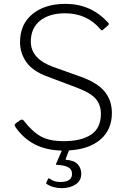

<svg xmlns="http://www.w3.org/2000/svg" viewBox="-20 -772 663 997"><path d="M321 54 338 9C408 5 462.7 -14 502 -48C541.3 -82 561 -127.7 561 -185C561 -229 548.3 -266.3 523 -297C497.7 -327.7 456 -353.3 398 -374L258 -424C179.3 -452 140 -496 140 -556C140 -602.7 156 -638.8 188 -664.5C220 -690.2 263.3 -703 318 -703C392.7 -703 453.3 -676 500 -622C504 -616.7 507 -614 509 -614C510.3 -614 512 -615 514 -617L541 -640C543.7 -642.7 545 -645 545 -647C545 -649.7 543.7 -652.3 541 -655C481.7 -719.7 408 -752 320 -752C248.7 -752 191.5 -734.3 148.5 -699C105.5 -663.7 84 -615 84 -553C84 -515.7 94.8 -481.3 116.5 -450C138.2 -418.7 174.3 -393.7 225 -375L376 -318C426 -299.3 459.8 -279.5 477.5 -258.5C495.2 -237.5 504 -211.7 504 -181C504 -131.7 487 -95.7 453 -73C419 -50.3 371.7 -39 311 -39C261 -39 221.2 -47.3 191.5 -64C161.8 -80.7 132.3 -108 103 -146C99.7 -149.3 96.7 -151 94 -151C90 -151 86 -149.3 82 -146L65 -134C59 -130 56 -126 56 -122C56 -120 57 -117.3 59 -114C87 -73.3 120.8 -42.8 160.5 -22.5C200.2 -2.2 247 8.7 301 10L271 79C269.7 82.3 271.3 84 276 84C302.7 85.3 322.3 89.7 335 97C347.7 104.3 354 115.7 354 131C354 159 334 173 294 173C280.7 173 269.8 171.5 261.5 168.5C253.2 165.5 245 161 237 155C233.7 153 231.3 153.3 230 156L220 177C219.3 180.3 220.3 182.7 223 184C245 198 270.7 205 300 205C329.3 205 353.7 198.5 373 185.5C392.3 172.5 402 154 402 130C402 111.3 396 95.2 384 81.5C372 67.8 352 60 324 58C321.3 58 320.3 56.7 321 54Z"/></svg>

Font: Libre Franklin ExtraLight
Style: Regular
Weight: 275
Designer: Pablo Impallari, Rodrigo Fuenzalida
Foundry: Impallari Type
Version: Version 1.002; ttfautohint (v1.5)